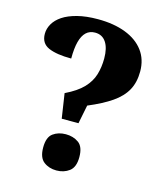

<svg xmlns="http://www.w3.org/2000/svg" viewBox="-110 -806 762 897"><g transform="rotate(15 271.0 -357.5)"><path d="M209 -231 191 -350Q247 -377 276.5 -408Q306 -439 317 -475.5Q328 -512 328 -554Q328 -604 309.5 -632Q291 -660 256 -660Q230 -660 213 -644Q196 -628 187.5 -596Q179 -564 179 -514Q108 -514 69 -531Q30 -548 30 -594Q30 -619 43.5 -642.5Q57 -666 84 -684Q111 -702 153.5 -713Q196 -724 253 -724Q330 -724 387 -702Q444 -680 475 -638.5Q506 -597 506 -539Q506 -486 485 -448Q464 -410 420.5 -380Q377 -350 308 -321L290 -231ZM247 9Q211 9 185.5 -10.5Q160 -30 160 -79Q160 -129 185.5 -147.5Q211 -166 247 -166Q283 -166 309 -147.5Q335 -129 335 -79Q335 -30 309 -10.5Q283 9 247 9Z"/></g></svg>

Font: Noto Serif Bengali ExtraBold
Style: Regular
Weight: 800
Designer: Juan Bruce, Universal Thirst, Indian Type Foundry and the Monotype Design Team.
Foundry: Monotype Imaging Inc.
Version: Version 2.003